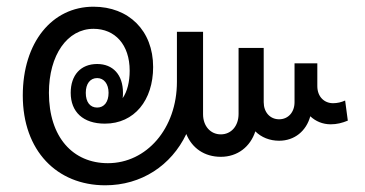

<svg xmlns="http://www.w3.org/2000/svg" viewBox="-20 -563 1088 573"><path d="M294 -10C402 -10 491 -69 536 -163C553 -121 590 -95 639 -95C689 -95 727 -125 742 -171C760 -153 785 -143 813 -143C859 -143 894 -172 906 -216C922 -201 943 -192 967 -192C985 -192 1001 -196 1018 -203L1010 -263C999 -258 987 -255 974 -255C948 -255 927 -274 927 -306V-374H859V-258C859 -228 840 -207 813 -207C786 -207 767 -228 767 -258V-420H692V-223C692 -187 670 -162 639 -162C608 -162 586 -187 586 -222V-468H508V-319C508 -179 417 -76 302 -76C198 -76 126 -153 126 -286C126 -399 181 -477 259 -477C323 -477 367 -430 367 -352C367 -319 360 -290 346 -270C347 -275 347 -281 347 -286C347 -340 317 -372 270 -372C221 -372 191 -339 191 -286C191 -229 228 -194 293 -194C381 -194 437 -264 437 -363C437 -472 364 -543 259 -543C135 -543 48 -436 48 -278C48 -113 150 -10 294 -10ZM270 -242C249 -242 236 -258 236 -286C236 -313 249 -330 270 -330C290 -330 304 -313 304 -286C304 -259 291 -242 270 -242Z"/></svg>

Font: Noto Sans Lao Looped ExtraCondensed
Style: Regular
Weight: 400
Width: 2
Designer: Mark Frömberg, Ben Mitchell
Foundry: The Fontpad Ltd
Version: Version 1.003